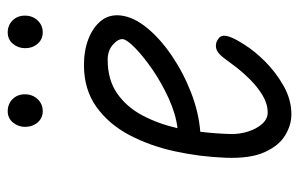

<svg xmlns="http://www.w3.org/2000/svg" viewBox="-162 -622 794 510"><g transform="rotate(-90 235.0 -367.0)"><path d="M186 10Q158 10 130.5 -6.5Q103 -23 85.8 -61.2Q68.5 -99.5 71 -164.5Q73.5 -232.5 88 -299.2Q102.5 -366 131.5 -420.8Q160.5 -475.5 206.5 -508.2Q252.5 -541 317.5 -541Q356 -541 386.8 -529Q417.5 -517 434.8 -495.5Q452 -474 449 -444.5Q445.5 -410 416.5 -374.2Q387.5 -338.5 342.2 -307.8Q297 -277 244.2 -256.5Q191.5 -236 140 -232Q137.5 -211.5 136 -191Q134.5 -170.5 134 -151Q133.5 -127 140.8 -104.5Q148 -82 161 -67.5Q174 -53 191 -53Q214 -53 236.2 -66.2Q258.5 -79.5 278 -99Q297.5 -118.5 312.5 -138Q327.5 -157.5 336.5 -170Q349.5 -187.5 362.8 -190Q376 -192.5 387 -184Q394 -179.5 395 -171Q396 -162.5 390 -148.2Q384 -134 369.5 -112Q355 -88.5 326.8 -60Q298.5 -31.5 262 -10.8Q225.5 10 186 10ZM149.5 -292.5Q187 -297 227.8 -315.5Q268.5 -334 304 -358.2Q339.5 -382.5 362 -404.5Q384.5 -426.5 386 -437.5Q387 -450.5 371.2 -464.2Q355.5 -478 331.5 -478Q278 -478 241.8 -452.8Q205.5 -427.5 183.2 -385.2Q161 -343 149.5 -292.5ZM404 -650.5Q385.5 -650.5 373.8 -664Q362 -677.5 362 -697.5Q362 -715.5 373.5 -729.5Q385 -743.5 404 -743.5Q422.5 -743.5 435.5 -730.8Q448.5 -718 448.5 -697.5Q448.5 -678 435.8 -664.2Q423 -650.5 404 -650.5ZM194.5 -650.5Q176.5 -650.5 164.8 -664Q153 -677.5 153 -697.5Q153 -715.5 164.5 -729.5Q176 -743.5 194.5 -743.5Q213.5 -743.5 226.5 -730.8Q239.5 -718 239.5 -697.5Q239.5 -678 226.8 -664.2Q214 -650.5 194.5 -650.5Z"/></g></svg>

Font: Edu NSW ACT Cursive
Style: Regular
Weight: 400
Designer: Tina and Corey Anderson, Eben Sorkin, Mirko Velimirovic
Foundry: Sorkin Type Co.
Version: Version 2.000